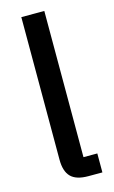

<svg xmlns="http://www.w3.org/2000/svg" viewBox="-116 -786 492 831"><g transform="rotate(-15 130.0 -370.0)"><path d="M172 0Q118 0 94 -24.5Q70 -49 70 -101V-740H173V-85H235V0Z"/></g></svg>

Font: IBM Plex Sans Condensed Medium
Style: Regular
Weight: 500
Width: 3
Designer: Mike Abbink, Paul van der Laan, Pieter van Rosmalen
Foundry: Bold Monday
Version: Version 1.3